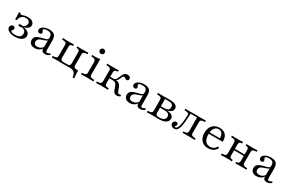

<svg xmlns="http://www.w3.org/2000/svg" viewBox="169 -2026 5382 3562"><g transform="rotate(30 2860.0 -245.0)"><path d="M214.5 11.3Q133.9 11.3 84.3 -16.9Q34.7 -45.2 34.7 -91.1Q34.7 -117.7 51.2 -135.1Q67.7 -152.4 91.9 -152.4Q112.1 -152.4 123.8 -141.1Q135.5 -129.8 135.5 -111.3Q135.5 -97.6 129 -87.1Q122.6 -76.6 116.1 -68.1Q109.7 -59.7 109.7 -51.6Q109.7 -37.9 133.9 -29.4Q158.1 -21 198.4 -21Q262.9 -21 296.8 -44.8Q330.6 -68.5 330.6 -113.7Q330.6 -151.6 308.1 -175.4Q285.5 -199.2 245.2 -205.6Q232.3 -201.6 220.2 -199.2Q208.1 -196.8 199.2 -196.8Q184.7 -196.8 176.2 -202.8Q167.7 -208.9 167.7 -218.5Q167.7 -228.2 177.4 -234.3Q187.1 -240.3 204 -240.3Q212.1 -240.3 222.2 -239.1Q232.3 -237.9 246 -234.7Q275.8 -244.4 294 -268.1Q312.1 -291.9 312.1 -321Q312.1 -354.8 288.7 -374.6Q265.3 -394.4 224.2 -394.4Q170.2 -394.4 135.9 -361.7Q101.6 -329 93.5 -271.8H61.3Q62.9 -307.3 62.1 -335.1Q61.3 -362.9 59.7 -384.7Q58.1 -406.5 56.5 -423.4H88.7Q91.9 -411.3 97.2 -406Q102.4 -400.8 111.3 -400.8Q124.2 -400.8 141.9 -407.3Q159.7 -413.7 185.5 -420.2Q211.3 -426.6 247.6 -426.6Q311.3 -426.6 348.8 -400Q386.3 -373.4 386.3 -328.2Q386.3 -291.9 358.1 -265.3Q329.8 -238.7 277.4 -224.2V-222.6Q337.9 -215.3 372.2 -186.3Q406.5 -157.3 406.5 -112.9Q406.5 -56.5 354 -22.6Q301.6 11.3 214.5 11.3Z M641.1 11.3Q583.9 11.3 550.4 -17.3Q516.9 -46 516.9 -95.2Q516.9 -133.9 536.3 -157.3Q555.6 -180.6 586.3 -194.4Q616.9 -208.1 650.8 -216.9Q684.7 -225.8 714.9 -233.1Q745.2 -240.3 764.5 -251.2Q783.9 -262.1 783.9 -280.6V-311.3Q783.9 -352.4 758.5 -373Q733.1 -393.5 683.1 -393.5Q648.4 -393.5 625.4 -384.7Q602.4 -375.8 602.4 -362.9Q602.4 -355.6 607.7 -346.8Q612.9 -337.9 618.5 -328.2Q624.2 -318.5 624.2 -306.5Q624.2 -291.1 612.9 -281.5Q601.6 -271.8 582.3 -271.8Q560.5 -271.8 546.8 -286.3Q533.1 -300.8 533.1 -323.4Q533.1 -352.4 556.5 -375.8Q579.8 -399.2 619.4 -412.9Q658.9 -426.6 707.3 -426.6Q758.1 -426.6 791.1 -411.3Q824.2 -396 840.3 -362.9Q856.5 -329.8 856.5 -278.2V-66.9Q856.5 -47.6 863.7 -38.3Q871 -29 886.3 -29Q900 -29 915.3 -35.9Q930.6 -42.7 946 -54L960.5 -28.2Q938.7 -8.9 915.3 1.2Q891.9 11.3 862.1 11.3Q783.1 11.3 783.9 -61.3Q758.1 -25.8 721.8 -7.3Q685.5 11.3 641.1 11.3ZM669.4 -36.3Q704 -36.3 733.1 -51.2Q762.1 -66.1 783.9 -96V-238.7Q774.2 -225 751.6 -216.1Q729 -207.3 702.4 -199.2Q675.8 -191.1 650.8 -180.2Q625.8 -169.4 609.7 -151.2Q593.5 -133.1 593.5 -103.2Q593.5 -71.8 613.3 -54Q633.1 -36.3 669.4 -36.3Z M1525 129Q1517.7 79.8 1502 51.2Q1486.3 22.6 1456 10.1Q1425.8 -2.4 1375.8 -2.4L1434.7 -20.2L1529.8 -31.5H1548.4Q1548.4 -4 1549.6 22.6Q1550.8 49.2 1552.8 75.8Q1554.8 102.4 1557.3 129ZM1003.2 0V-31.5Q1058.1 -32.3 1079 -44.8Q1100 -57.3 1100 -89.5V-325Q1100 -357.3 1079.4 -369.8Q1058.9 -382.3 1003.2 -383.1V-414.5Q1021.8 -413.7 1059.7 -412.5Q1097.6 -411.3 1135.5 -411.3Q1167.7 -411.3 1196.8 -412.5Q1225.8 -413.7 1240.3 -414.5V-383.1Q1201.6 -382.3 1187.1 -369.8Q1172.6 -357.3 1172.6 -325V-89.5Q1172.6 -57.3 1186.3 -44.8Q1200 -32.3 1233.9 -32.3H1317.7Q1352.4 -32.3 1365.7 -44.8Q1379 -57.3 1379 -89.5V-325Q1379 -357.3 1364.5 -369.8Q1350 -382.3 1311.3 -383.1V-414.5Q1325.8 -413.7 1355.2 -412.5Q1384.7 -411.3 1416.9 -411.3Q1454 -411.3 1492.3 -412.5Q1530.6 -413.7 1548.4 -414.5V-383.1Q1493.5 -382.3 1472.6 -369.8Q1451.6 -357.3 1451.6 -325V-89.5Q1451.6 -57.3 1472.6 -44.8Q1493.5 -32.3 1548.4 -31.5V0Q1529 -0.8 1491.1 -1.2Q1453.2 -1.6 1415.3 -1.6Q1390.3 -1.6 1370.6 -1.2Q1350.8 -0.8 1329.4 -0.4Q1308.1 0 1277.4 0Q1247.6 0 1224.6 -0.4Q1201.6 -0.8 1180.6 -1.2Q1159.7 -1.6 1134.7 -1.6Q1098.4 -1.6 1060.1 -1.2Q1021.8 -0.8 1003.2 0Z M1629 0V-31.5Q1683.1 -32.3 1704.4 -44.4Q1725.8 -56.5 1725.8 -89.5V-312.9Q1725.8 -350 1704.8 -366.1Q1683.9 -382.3 1629 -383.9V-415.3Q1643.5 -414.5 1661.3 -413.7Q1679 -412.9 1697.6 -412.9Q1726.6 -412.9 1752 -415.7Q1777.4 -418.5 1798.4 -424.2V-89.5Q1798.4 -56.5 1820.2 -44.4Q1841.9 -32.3 1896 -31.5V0Q1883.1 -0.8 1860.9 -1.2Q1838.7 -1.6 1812.9 -2.4Q1787.1 -3.2 1761.3 -3.2Q1723.4 -3.2 1685.5 -2Q1647.6 -0.8 1629 0ZM1758.9 -512.1Q1737.1 -512.1 1721.4 -527.8Q1705.6 -543.5 1705.6 -565.3Q1705.6 -587.1 1721.4 -602.8Q1737.1 -618.5 1758.9 -618.5Q1780.6 -618.5 1796.4 -602.8Q1812.1 -587.1 1812.1 -565.3Q1812.1 -543.5 1796.4 -527.8Q1780.6 -512.1 1758.9 -512.1Z M2399.2 11.3Q2377.4 11.3 2360.9 4Q2344.4 -3.2 2333.1 -18.5Q2321.8 -33.9 2312.1 -58.9L2288.7 -122.6Q2278.2 -152.4 2264.5 -169Q2250.8 -185.5 2231.5 -191.9Q2212.1 -198.4 2180.6 -198.4H2111.3V-229.8H2175Q2202.4 -229.8 2219.8 -237.5Q2237.1 -245.2 2249.2 -264.9Q2261.3 -284.7 2275 -321Q2296.8 -379.8 2321.8 -403.2Q2346.8 -426.6 2383.9 -426.6Q2416.1 -426.6 2434.3 -412.5Q2452.4 -398.4 2452.4 -373.4Q2452.4 -354 2441.5 -342.7Q2430.6 -331.5 2412.1 -331.5Q2400 -331.5 2391.5 -335.9Q2383.1 -340.3 2376.2 -346Q2369.4 -351.6 2362.5 -356Q2355.6 -360.5 2346 -360.5Q2337.9 -360.5 2331 -355.6Q2324.2 -350.8 2317.3 -339.1Q2310.5 -327.4 2303.2 -306.5Q2290.3 -271.8 2273.8 -252.8Q2257.3 -233.9 2231.5 -225L2210.5 -233.9Q2253.2 -233.9 2281.5 -225Q2309.7 -216.1 2327.8 -196.4Q2346 -176.6 2358.1 -143.5L2379.8 -85.5Q2391.1 -55.6 2401.6 -44Q2412.1 -32.3 2429 -32.3Q2442.7 -32.3 2459.7 -41.1L2471 -16.1Q2455.6 -2.4 2437.5 4.4Q2419.4 11.3 2399.2 11.3ZM1952.4 0V-31.5Q1990.3 -32.3 2011.3 -37.9Q2032.3 -43.5 2040.7 -56Q2049.2 -68.5 2049.2 -89.5V-325Q2049.2 -346 2040.7 -358.5Q2032.3 -371 2011.3 -376.6Q1990.3 -382.3 1952.4 -383.1V-414.5Q1971 -413.7 2008.1 -412.5Q2045.2 -411.3 2083.1 -411.3Q2119.4 -411.3 2150.8 -412.5Q2182.3 -413.7 2198.4 -414.5V-383.1Q2153.2 -382.3 2137.5 -369.4Q2121.8 -356.5 2121.8 -325V-89.5Q2121.8 -58.1 2139.1 -45.2Q2156.5 -32.3 2205.6 -31.5V0Q2189.5 -0.8 2154.8 -2Q2120.2 -3.2 2083.9 -3.2Q2047.6 -3.2 2009.3 -2Q1971 -0.8 1952.4 0Z M2677.4 11.3Q2620.2 11.3 2586.7 -17.3Q2553.2 -46 2553.2 -95.2Q2553.2 -133.9 2572.6 -157.3Q2591.9 -180.6 2622.6 -194.4Q2653.2 -208.1 2687.1 -216.9Q2721 -225.8 2751.2 -233.1Q2781.5 -240.3 2800.8 -251.2Q2820.2 -262.1 2820.2 -280.6V-311.3Q2820.2 -352.4 2794.8 -373Q2769.4 -393.5 2719.4 -393.5Q2684.7 -393.5 2661.7 -384.7Q2638.7 -375.8 2638.7 -362.9Q2638.7 -355.6 2644 -346.8Q2649.2 -337.9 2654.8 -328.2Q2660.5 -318.5 2660.5 -306.5Q2660.5 -291.1 2649.2 -281.5Q2637.9 -271.8 2618.5 -271.8Q2596.8 -271.8 2583.1 -286.3Q2569.4 -300.8 2569.4 -323.4Q2569.4 -352.4 2592.7 -375.8Q2616.1 -399.2 2655.6 -412.9Q2695.2 -426.6 2743.5 -426.6Q2794.4 -426.6 2827.4 -411.3Q2860.5 -396 2876.6 -362.9Q2892.7 -329.8 2892.7 -278.2V-66.9Q2892.7 -47.6 2900 -38.3Q2907.3 -29 2922.6 -29Q2936.3 -29 2951.6 -35.9Q2966.9 -42.7 2982.3 -54L2996.8 -28.2Q2975 -8.9 2951.6 1.2Q2928.2 11.3 2898.4 11.3Q2819.4 11.3 2820.2 -61.3Q2794.4 -25.8 2758.1 -7.3Q2721.8 11.3 2677.4 11.3ZM2705.6 -36.3Q2740.3 -36.3 2769.4 -51.2Q2798.4 -66.1 2820.2 -96V-238.7Q2810.5 -225 2787.9 -216.1Q2765.3 -207.3 2738.7 -199.2Q2712.1 -191.1 2687.1 -180.2Q2662.1 -169.4 2646 -151.2Q2629.8 -133.1 2629.8 -103.2Q2629.8 -71.8 2649.6 -54Q2669.4 -36.3 2705.6 -36.3Z M3039.5 0V-31.5Q3094.4 -32.3 3115.3 -45.2Q3136.3 -58.1 3136.3 -89.5V-325Q3136.3 -357.3 3115.7 -369.8Q3095.2 -382.3 3039.5 -383.1V-414.5Q3051.6 -414.5 3073.4 -414.1Q3095.2 -413.7 3120.6 -412.9Q3146 -412.1 3170.2 -412.1Q3202.4 -412.1 3231 -413.3Q3259.7 -414.5 3285.5 -414.5Q3375 -414.5 3417.7 -389.9Q3460.5 -365.3 3460.5 -316.1Q3460.5 -279 3431.9 -254Q3403.2 -229 3351.6 -217.7V-216.9Q3421.8 -211.3 3455.6 -187.5Q3489.5 -163.7 3489.5 -120.2Q3489.5 -62.1 3437.1 -31Q3384.7 0 3284.7 0Q3257.3 0 3229 -1.6Q3200.8 -3.2 3169.4 -3.2Q3146 -3.2 3121 -2.4Q3096 -1.6 3074.2 -1.2Q3052.4 -0.8 3039.5 0ZM3286.3 -31.5Q3351.6 -31.5 3382.7 -54Q3413.7 -76.6 3413.7 -119.4Q3413.7 -157.3 3385.9 -177Q3358.1 -196.8 3302.4 -196.8H3181.5V-226.6H3260.5Q3329.8 -226.6 3357.7 -245.2Q3385.5 -263.7 3385.5 -305.6Q3385.5 -345.2 3362.1 -363.7Q3338.7 -382.3 3285.5 -382.3H3203.2L3208.9 -387.1V-89.5Q3208.9 -57.3 3225.8 -44.4Q3242.7 -31.5 3286.3 -31.5Z M3629.8 11.3Q3592.7 11.3 3569.8 -9.3Q3546.8 -29.8 3546.8 -61.3Q3546.8 -87.1 3562.5 -103.2Q3578.2 -119.4 3602.4 -119.4Q3621.8 -119.4 3633.1 -109.7Q3644.4 -100 3644.4 -83.1Q3644.4 -70.2 3638.7 -60.9Q3633.1 -51.6 3627.8 -45.6Q3622.6 -39.5 3622.6 -32.3Q3622.6 -21.8 3636.3 -21.8Q3652.4 -21.8 3665.7 -36.3Q3679 -50.8 3690.7 -85.5Q3702.4 -120.2 3710.5 -179Q3718.5 -237.9 3722.6 -325Q3724.2 -358.9 3701.2 -370.6Q3678.2 -382.3 3625.8 -383.1V-414.5Q3643.5 -413.7 3672.2 -412.9Q3700.8 -412.1 3729 -412.1Q3750 -412.1 3774.6 -413.3Q3799.2 -414.5 3829 -414.5Q3859.7 -414.5 3884.3 -413.3Q3908.9 -412.1 3933.1 -412.1Q3970.2 -412.1 4008.1 -412.9Q4046 -413.7 4065.3 -414.5V-383.1Q4011.3 -382.3 3989.5 -370.2Q3967.7 -358.1 3967.7 -325V-89.5Q3967.7 -56.5 3989.5 -44.4Q4011.3 -32.3 4065.3 -31.5V0Q4046 -0.8 4007.7 -2Q3969.4 -3.2 3932.3 -3.2Q3896.8 -3.2 3860.1 -2Q3823.4 -0.8 3804.8 0V-31.5Q3854.8 -32.3 3875 -44.4Q3895.2 -56.5 3895.2 -89.5V-385.5L3898.4 -382.3H3752.4L3757.3 -385.5Q3753.2 -287.1 3746.4 -217.7Q3739.5 -148.4 3728.6 -103.6Q3717.7 -58.9 3703.2 -33.9Q3688.7 -8.9 3670.6 1.2Q3652.4 11.3 3629.8 11.3Z M4352.4 11.3Q4292.7 11.3 4248 -14.9Q4203.2 -41.1 4179 -89.9Q4154.8 -138.7 4154.8 -205.6Q4154.8 -272.6 4179 -322.2Q4203.2 -371.8 4249.2 -399.2Q4295.2 -426.6 4357.3 -426.6Q4412.9 -426.6 4452.4 -405.2Q4491.9 -383.9 4512.9 -340.3Q4533.9 -296.8 4532.3 -229H4201.6L4200.8 -259.7H4454Q4455.6 -300 4444.4 -330.6Q4433.1 -361.3 4410.5 -378.6Q4387.9 -396 4353.2 -396Q4306.5 -396 4273 -359.7Q4239.5 -323.4 4233.1 -252.4L4234.7 -250Q4233.9 -241.9 4233.5 -232.3Q4233.1 -222.6 4233.1 -212.1Q4233.1 -125.8 4268.5 -78.6Q4304 -31.5 4371.8 -31.5Q4413.7 -31.5 4447.2 -51.2Q4480.6 -71 4504 -112.9L4531.5 -93.5Q4508.1 -44.4 4461.3 -16.5Q4414.5 11.3 4352.4 11.3Z M4934.7 0V-31.5Q4973.4 -32.3 4987.5 -45.2Q5001.6 -58.1 5001.6 -89.5V-325Q5001.6 -356.5 4987.5 -369.4Q4973.4 -382.3 4934.7 -383.1V-414.5Q4949.2 -413.7 4978.6 -412.5Q5008.1 -411.3 5038.7 -411.3Q5075 -411.3 5113.7 -412.5Q5152.4 -413.7 5171 -414.5V-383.1Q5133.9 -382.3 5112.5 -376.6Q5091.1 -371 5082.7 -358.5Q5074.2 -346 5074.2 -325V-89.5Q5074.2 -68.5 5082.7 -56Q5091.1 -43.5 5112.5 -37.9Q5133.9 -32.3 5171 -31.5V0Q5152.4 -0.8 5113.7 -2Q5075 -3.2 5038.7 -3.2Q5008.1 -3.2 4978.6 -2Q4949.2 -0.8 4934.7 0ZM4625 0V-31.5Q4681.5 -32.3 4701.6 -45.2Q4721.8 -58.1 4721.8 -89.5V-325Q4721.8 -356.5 4701.6 -369.4Q4681.5 -382.3 4625 -383.1V-414.5Q4643.5 -413.7 4682.3 -412.5Q4721 -411.3 4756.5 -411.3Q4787.1 -411.3 4816.9 -412.5Q4846.8 -413.7 4861.3 -414.5V-383.1Q4822.6 -382.3 4808.5 -369.4Q4794.4 -356.5 4794.4 -325V-89.5Q4794.4 -58.1 4808.5 -45.2Q4822.6 -32.3 4861.3 -31.5V0Q4846.8 -0.8 4816.9 -2Q4787.1 -3.2 4756.5 -3.2Q4721 -3.2 4682.3 -2Q4643.5 -0.8 4625 0ZM4768.5 -198.4V-229H5027.4V-198.4Z M5391.9 11.3Q5334.7 11.3 5301.2 -17.3Q5267.7 -46 5267.7 -95.2Q5267.7 -133.9 5287.1 -157.3Q5306.5 -180.6 5337.1 -194.4Q5367.7 -208.1 5401.6 -216.9Q5435.5 -225.8 5465.7 -233.1Q5496 -240.3 5515.3 -251.2Q5534.7 -262.1 5534.7 -280.6V-311.3Q5534.7 -352.4 5509.3 -373Q5483.9 -393.5 5433.9 -393.5Q5399.2 -393.5 5376.2 -384.7Q5353.2 -375.8 5353.2 -362.9Q5353.2 -355.6 5358.5 -346.8Q5363.7 -337.9 5369.4 -328.2Q5375 -318.5 5375 -306.5Q5375 -291.1 5363.7 -281.5Q5352.4 -271.8 5333.1 -271.8Q5311.3 -271.8 5297.6 -286.3Q5283.9 -300.8 5283.9 -323.4Q5283.9 -352.4 5307.3 -375.8Q5330.6 -399.2 5370.2 -412.9Q5409.7 -426.6 5458.1 -426.6Q5508.9 -426.6 5541.9 -411.3Q5575 -396 5591.1 -362.9Q5607.3 -329.8 5607.3 -278.2V-66.9Q5607.3 -47.6 5614.5 -38.3Q5621.8 -29 5637.1 -29Q5650.8 -29 5666.1 -35.9Q5681.5 -42.7 5696.8 -54L5711.3 -28.2Q5689.5 -8.9 5666.1 1.2Q5642.7 11.3 5612.9 11.3Q5533.9 11.3 5534.7 -61.3Q5508.9 -25.8 5472.6 -7.3Q5436.3 11.3 5391.9 11.3ZM5420.2 -36.3Q5454.8 -36.3 5483.9 -51.2Q5512.9 -66.1 5534.7 -96V-238.7Q5525 -225 5502.4 -216.1Q5479.8 -207.3 5453.2 -199.2Q5426.6 -191.1 5401.6 -180.2Q5376.6 -169.4 5360.5 -151.2Q5344.4 -133.1 5344.4 -103.2Q5344.4 -71.8 5364.1 -54Q5383.9 -36.3 5420.2 -36.3Z"/></g></svg>

Font: Playfair 12pt Light
Style: Regular
Weight: 300
Designer: Claus Eggers Sørensen
Foundry: Claus Eggers Sørensen
Version: Version 2.000;gftools[0.9.28]